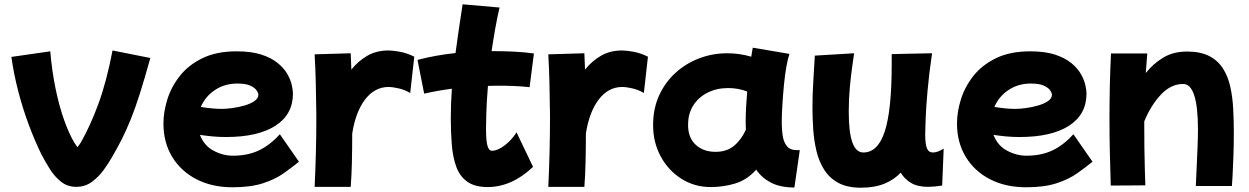

<svg xmlns="http://www.w3.org/2000/svg" viewBox="-20 -792 5815 894"><path d="M335 78Q294 78 264 54Q234 30 212 -5Q190 -40 173 -73Q142 -136 114 -211Q86 -286 65 -367Q44 -448 33 -527L214 -553Q222 -460 239 -378Q256 -296 279 -232Q302 -168 326 -128Q331 -121 335.5 -114Q340 -107 340 -107Q342 -107 356 -128Q400 -205 438 -308Q476 -411 504 -557L680 -522Q654 -428 632 -358.5Q610 -289 589 -237Q568 -185 547 -143.5Q526 -102 503 -63Q488 -36 464.5 -3Q441 30 409 54Q377 78 335 78Z M1063 80Q967 80 894.5 42.5Q822 5 781.5 -62Q741 -129 741 -217Q741 -270 759 -328.5Q777 -387 817 -438Q857 -489 922.5 -521Q988 -553 1082 -553Q1150 -553 1196.5 -538Q1243 -523 1272.5 -499Q1302 -475 1317.5 -448Q1333 -421 1338.5 -396.5Q1344 -372 1344 -356Q1344 -259 1262.5 -206.5Q1181 -154 1032 -154Q998 -154 967.5 -157Q937 -160 911 -164Q930 -114 974 -90.5Q1018 -67 1065 -67Q1133 -67 1185 -91.5Q1237 -116 1283 -167L1372 -39Q1340 -13 1300.5 15Q1261 43 1204 61.5Q1147 80 1063 80ZM1085 -403Q1026 -403 981 -373Q936 -343 915 -294Q940 -290 964.5 -287.5Q989 -285 1013 -285Q1035 -285 1063.5 -289Q1092 -293 1119.5 -301Q1147 -309 1165 -321.5Q1183 -334 1183 -351Q1183 -359 1175 -371Q1167 -383 1146 -393Q1125 -403 1085 -403Z M1445 78Q1449 -5 1451 -88Q1453 -171 1453 -252Q1452 -326 1450.5 -398.5Q1449 -471 1445 -539L1613 -544Q1614 -507 1616 -468Q1648 -508 1690.5 -532.5Q1733 -557 1788 -557Q1809 -557 1842 -551Q1875 -545 1909 -528L1890 -359Q1865 -374 1836.5 -380.5Q1808 -387 1789 -387Q1725 -387 1680.5 -329.5Q1636 -272 1620 -170Q1620 -100 1618.5 -36.5Q1617 27 1613 78Z M2250 79Q2190 79 2155 53.5Q2120 28 2104 -17Q2088 -62 2083.5 -120Q2079 -178 2079 -242Q2079 -308 2084 -379Q2017 -370 1955 -356L1924 -513Q2007 -535 2101 -545Q2108 -596 2116 -652.5Q2124 -709 2134 -772L2306 -757Q2294 -705 2285 -653.5Q2276 -602 2269 -554Q2325 -554 2374.5 -551.5Q2424 -549 2466 -543L2446 -386Q2411 -390 2373.5 -391.5Q2336 -393 2298 -393Q2275 -393 2252 -392Q2246 -319 2244.5 -267Q2243 -215 2243 -193Q2243 -138 2249.5 -114Q2256 -90 2271 -90Q2288 -90 2309 -101.5Q2330 -113 2350.5 -133Q2371 -153 2385 -176L2462 -15Q2363 79 2250 79Z M2533 78Q2537 -5 2539 -88Q2541 -171 2541 -252Q2540 -326 2538.5 -398.5Q2537 -471 2533 -539L2701 -544Q2702 -507 2704 -468Q2736 -508 2778.5 -532.5Q2821 -557 2876 -557Q2897 -557 2930 -551Q2963 -545 2997 -528L2978 -359Q2953 -374 2924.5 -380.5Q2896 -387 2877 -387Q2813 -387 2768.5 -329.5Q2724 -272 2708 -170Q2708 -100 2706.5 -36.5Q2705 27 2701 78Z M3289 79Q3214 79 3153 40.5Q3092 2 3056.5 -63.5Q3021 -129 3021 -210Q3021 -286 3049 -347.5Q3077 -409 3125.5 -453Q3174 -497 3236 -520.5Q3298 -544 3366 -544Q3423 -544 3478 -528Q3482 -549 3485 -570L3656 -541Q3649 -522 3642 -484Q3635 -446 3630.5 -399Q3626 -352 3623 -305Q3620 -258 3620 -220Q3620 -189 3624.5 -159.5Q3629 -130 3644 -111.5Q3659 -93 3690 -93H3704L3679 81Q3613 81 3570 58.5Q3527 36 3501 -2Q3458 46 3403 62.5Q3348 79 3289 79ZM3185 -190Q3190 -142 3224.5 -113.5Q3259 -85 3312 -85Q3363 -85 3397 -112.5Q3431 -140 3453 -188Q3452 -204 3452 -221Q3452 -256 3454 -293Q3456 -330 3459 -366Q3417 -382 3371 -382Q3317 -382 3274.5 -360.5Q3232 -339 3208 -301Q3184 -263 3184 -213Q3184 -207 3184 -201Q3184 -195 3185 -190Z M3989 82Q3925 82 3883.5 59.5Q3842 37 3817.5 -2Q3793 -41 3781.5 -89.5Q3770 -138 3766.5 -190.5Q3763 -243 3763 -292Q3763 -348 3766.5 -406Q3770 -464 3774 -533L3957 -544Q3954 -523 3948 -481Q3942 -439 3937 -385Q3932 -331 3932 -272Q3932 -175 3949 -128.5Q3966 -82 4000 -82Q4068 -82 4100 -181Q4132 -280 4132 -494V-540L4217 -542L4320 -544Q4306 -450 4299 -371Q4292 -292 4290 -238.5Q4288 -185 4288 -167Q4288 -121 4296 -101.5Q4304 -82 4324 -82Q4334 -82 4346 -86Q4358 -90 4374 -100L4367 72Q4329 78 4301 78Q4253 78 4222.5 60Q4192 42 4174 12Q4143 45 4097.5 63.5Q4052 82 3989 82Z M4758 80Q4662 80 4589.5 42.5Q4517 5 4476.5 -62Q4436 -129 4436 -217Q4436 -270 4454 -328.5Q4472 -387 4512 -438Q4552 -489 4617.5 -521Q4683 -553 4777 -553Q4845 -553 4891.5 -538Q4938 -523 4967.5 -499Q4997 -475 5012.5 -448Q5028 -421 5033.5 -396.5Q5039 -372 5039 -356Q5039 -259 4957.5 -206.5Q4876 -154 4727 -154Q4693 -154 4662.5 -157Q4632 -160 4606 -164Q4625 -114 4669 -90.5Q4713 -67 4760 -67Q4828 -67 4880 -91.5Q4932 -116 4978 -167L5067 -39Q5035 -13 4995.5 15Q4956 43 4899 61.5Q4842 80 4758 80ZM4780 -403Q4721 -403 4676 -373Q4631 -343 4610 -294Q4635 -290 4659.5 -287.5Q4684 -285 4708 -285Q4730 -285 4758.5 -289Q4787 -293 4814.5 -301Q4842 -309 4860 -321.5Q4878 -334 4878 -351Q4878 -359 4870 -371Q4862 -383 4841 -393Q4820 -403 4780 -403Z M5152 72Q5149 -16 5147.5 -91Q5146 -166 5146 -239Q5146 -312 5147.5 -385.5Q5149 -459 5153 -543H5322Q5318 -498 5315 -452Q5349 -495 5396 -523.5Q5443 -552 5507 -552Q5570 -552 5610.5 -531Q5651 -510 5674.5 -473Q5698 -436 5708.5 -388.5Q5719 -341 5722 -286.5Q5725 -232 5725 -177Q5725 -117 5723 -62Q5721 -7 5719 30Q5717 67 5716 74H5548Q5550 33 5552 -13.5Q5554 -60 5556 -105.5Q5558 -151 5558 -188Q5558 -401 5489 -401Q5432 -401 5385.5 -351.5Q5339 -302 5308 -227Q5308 -217 5308 -207Q5308 -159 5308.5 -107.5Q5309 -56 5310.5 -9.5Q5312 37 5313 71Z"/></svg>

Font: Mochiy Pop P One
Style: Regular
Weight: 400
Designer: FONTDASU
Foundry: FONTDASU / Google Inc. / Adobe
Version: Version 2.000